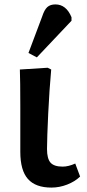

<svg xmlns="http://www.w3.org/2000/svg" viewBox="-20 -836 394 870"><path d="M213 14Q141 14 106.5 -25Q72 -64 72 -148Q72 -193 72 -248Q72 -303 72 -357Q72 -411 71.5 -454.5Q71 -498 70 -521L196 -529L212 -521Q208 -478 204.5 -426Q201 -374 198.5 -322Q196 -270 194.5 -227Q193 -184 193 -161Q193 -117 209 -99Q225 -81 264 -81Q290 -81 321 -95L343 -36Q319 -13 284 0.5Q249 14 213 14ZM147 -576 109 -596 171 -761Q181 -792 194.5 -804Q208 -816 231 -816Q280 -816 304 -758V-742Z"/></svg>

Font: Literata 7pt SemiBold
Style: Regular
Weight: 600
Designer: Latin by Veronika Burian and Jose Scaglione. Greek by Irene Vlachou. Cyrillic by Vera Evstafieva.
Foundry: TypeTogether
Version: Version 3.002